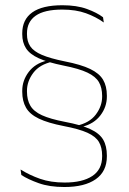

<svg xmlns="http://www.w3.org/2000/svg" viewBox="-20 -668 505 751"><path d="M301 -163 278.5 -176Q330 -187 354.8 -220Q379.5 -253 379.5 -290V-293Q379.5 -324.5 367 -346.5Q354.5 -368.5 322 -384Q289.5 -399.5 228.5 -411.5Q167 -424 131.8 -440Q96.5 -456 81.8 -479Q67 -502 67 -534V-537.5Q67 -591.5 106.2 -619.5Q145.5 -647.5 224 -647.5Q280 -647.5 319.8 -633Q359.5 -618.5 383 -600.5L386 -580Q355.5 -602 316.2 -616.2Q277 -630.5 223.5 -630.5Q153.5 -630.5 119.5 -606.5Q85.5 -582.5 85.5 -537.5V-534Q85.5 -505.5 98.8 -486.2Q112 -467 144.2 -453.2Q176.5 -439.5 233 -428Q297 -415.5 332.8 -398.2Q368.5 -381 383.2 -356Q398 -331 398 -294V-290Q398 -250 372.8 -216.8Q347.5 -183.5 301 -172ZM163.5 -438.5 186 -427Q135 -416 110.2 -383Q85.5 -350 85.5 -313V-310Q85.5 -277 98.8 -254.5Q112 -232 144.2 -217.2Q176.5 -202.5 233.5 -191.5Q297.5 -179.5 333.2 -163Q369 -146.5 383.5 -121.8Q398 -97 398 -59.5V-56.5Q398 2.5 354.5 33Q311 63.5 232 63.5Q173.5 63.5 131.5 48.5Q89.5 33.5 63.5 16.5L60.5 -5Q95.5 17 137 31.5Q178.5 46 233 46Q302.5 46 341 20.5Q379.5 -5 379.5 -56.5V-59.5Q379.5 -91 367 -112.5Q354.5 -134 322 -148.8Q289.5 -163.5 229 -175Q167.5 -187 132 -204Q96.5 -221 81.8 -246.8Q67 -272.5 67 -309V-313Q67 -353 92.2 -386.5Q117.5 -420 163.5 -431Z"/></svg>

Font: Anek Kannada Medium Thin
Style: Regular
Weight: 250
Version: Version 1.003